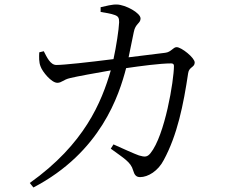

<svg xmlns="http://www.w3.org/2000/svg" viewBox="-20 -787 1040 851"><path d="M471 -128C528 -86 560 -69 570 -32C576 -11 584 -2 601 -2C636 -2 681 -29 706 -78C766 -189 793 -322 814 -463C818 -491 843 -488 843 -510C843 -531 784 -578 763 -578C747 -578 739 -556 712 -553L550 -533L573 -645C580 -683 603 -683 603 -705C603 -730 536 -766 498 -767C479 -768 447 -760 426 -755V-734C444 -731 472 -727 490 -720C505 -714 508 -707 508 -688C507 -658 495 -579 483 -525C373 -511 263 -499 230 -499C203 -499 188 -533 174 -560L154 -555C153 -535 152 -511 160 -492C168 -469 208 -420 234 -420C254 -420 260 -434 291 -441C319 -448 407 -464 471 -475C430 -334 355 -149 112 24L128 44C427 -112 508 -366 539 -485C601 -494 689 -506 739 -506C747 -506 751 -502 751 -495C751 -431 711 -187 647 -108C633 -91 623 -90 596 -98C576 -105 525 -128 483 -147Z"/></svg>

Font: Harano Aji Mincho
Style: Regular
Weight: 400
Foundry: Masamichi Hosoda
Version: HaranoAjiMincho-Regular version 20230610;ttx 4.39.4